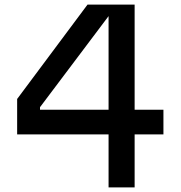

<svg xmlns="http://www.w3.org/2000/svg" viewBox="-20 -820 790 840"><path d="M569 -340H695V-232H569V0H455V-232H55V-387L363 -800H569ZM155 -340H455V-792H487L155 -351Z"/></svg>

Font: Martian Mono sWd Rg
Style: Regular
Weight: 400
Width: 6
Monospace: yes
Designer: Roman Shamin
Foundry: Evil Martians
Version: Version 1.000